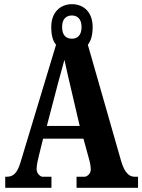

<svg xmlns="http://www.w3.org/2000/svg" viewBox="-20 -898 680 918"><path d="M5 0H226V-53H183C174 -53 155 -67 155 -90C155 -109 162 -138 166 -154L186 -235H379L405 -140C409 -127 414 -105 414 -88C414 -64 393 -53 385 -53H346V0H640V-53H623C600 -53 577 -69 560 -125L400 -684C415 -703 423 -730 423 -769C423 -840 380 -878 324 -878C269 -878 225 -840 225 -769C225 -729 233 -701 248 -684L79 -125C62 -66 41 -53 12 -53H5ZM324 -713C295 -713 277 -730 277 -769C277 -809 298 -824 324 -824C348 -824 370 -809 370 -769C370 -728 349 -713 324 -713ZM204 -296 249 -468C259 -509 279 -576 288 -612C297 -571 311 -508 322 -463L361 -296Z"/></svg>

Font: Noto Serif Sinhala ExtraCondensed ExtraBold
Style: Regular
Weight: 800
Width: 2
Designer: Jelle Bosma - Monotype Design Team
Foundry: Monotype Imaging Inc.
Version: Version 2.007